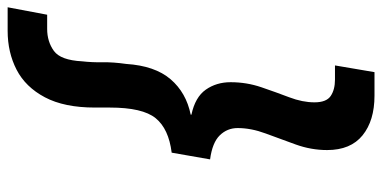

<svg xmlns="http://www.w3.org/2000/svg" viewBox="-288 -576 1024 515"><g transform="rotate(90 224.5 -319.0)"><path d="M-13 173 7 67H45Q79 67 104 49Q129 31 132 -27Q135 -53 134.5 -81.5Q134 -110 139 -145Q144 -222 180 -264Q216 -306 275 -318V-320Q228 -330 208 -358.5Q188 -387 188 -425Q188 -468 201.5 -507.5Q215 -547 228.5 -582.5Q242 -618 242 -650Q242 -682 225 -693.5Q208 -705 181 -705H143L161 -811H224Q291 -811 330.5 -779Q370 -747 370 -684Q370 -641 355 -599.5Q340 -558 325.5 -519Q311 -480 311 -444Q311 -416 330.5 -396Q350 -376 395 -370L377 -267Q313 -259 284.5 -224Q256 -189 256 -101Q256 -90 256 -80Q256 -70 256 -61Q256 21 228.5 73Q201 125 154.5 149Q108 173 50 173Z"/></g></svg>

Font: DeepMind Sans
Style: Bold Italic
Weight: 700
Italic angle: -10°
Designer: Jonny Pinhorn / Modifications: Colophon Foundry
Foundry: Colophon Foundry
Version: Version 1.002; ttfautohint (v1.8.2)